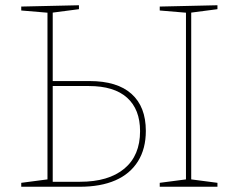

<svg xmlns="http://www.w3.org/2000/svg" viewBox="-20 -712 909 732"><path d="M61 0V-15L168 -29L161 -21V-670L168 -663L61 -672V-687L281 -692V-677L174 -663L181 -670V-396L174 -403H321Q427 -403 481.5 -354Q536 -305 536 -213Q536 -145 506 -97Q476 -49 420 -24.5Q364 0 284 0ZM181 -12 174 -19H285Q394 -19 454 -69Q514 -119 514 -212Q514 -295 464.5 -339.5Q415 -384 319 -384H174L181 -391ZM809 -677 702 -663 709 -671V-21L702 -29L809 -15V0H589V-15L696 -29L689 -21V-671L696 -663L589 -672V-687L809 -692Z"/></svg>

Font: Bitter Thin
Style: Regular
Weight: 100
Designer: Sol Matas, and Bitter project Authors
Foundry: Sol Matas
Version: Version 2.002